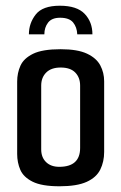

<svg xmlns="http://www.w3.org/2000/svg" viewBox="-20 -647 424 671"><path d="M189 -627Q249 -627 276 -598.5Q303 -570 303 -527H250Q249 -552 235.5 -568.5Q222 -585 190 -585Q161 -585 148 -568Q135 -551 135 -527H81Q81 -566 105 -596.5Q129 -627 189 -627ZM188 4Q126 4 94 -12Q62 -28 51 -53.5Q40 -79 40 -109V-362Q40 -392 51.5 -417.5Q63 -443 95.5 -459Q128 -475 192 -475Q251 -475 284 -459.5Q317 -444 330.5 -418.5Q344 -393 344 -363V-116Q344 -82 330.5 -54.5Q317 -27 283 -11.5Q249 4 188 4ZM187 -64Q260 -64 260 -130V-348Q260 -376 243 -393.5Q226 -411 192 -411Q159 -411 141.5 -393.5Q124 -376 124 -348V-125Q124 -97 141 -80.5Q158 -64 187 -64Z"/></svg>

Font: Smooch Sans SemiBold
Style: Bold
Weight: 600
Designer: Robert E. Leuschke
Foundry: Robert E. Leuschke
Version: Version 1.010; ttfautohint (v1.8.3)